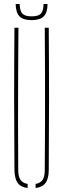

<svg xmlns="http://www.w3.org/2000/svg" viewBox="-20 -939 317 963"><path d="M52.5 -85Q51 -264.5 51 -442.8Q51 -621 52.5 -800H72.5Q71.5 -680.5 71 -561.5Q70.5 -442.5 70.5 -323.5Q70.5 -204.5 71.5 -85Q71.5 -53.5 82.8 -37Q94 -20.5 118.5 -16.5V4Q84.5 0 69 -21.2Q53.5 -42.5 52.5 -85ZM158.5 4V-16.5Q183 -20.5 193.8 -37Q204.5 -53.5 204.5 -85Q205.5 -204.5 205.8 -323.5Q206 -442.5 205.8 -561.5Q205.5 -680.5 204.5 -800H224.5Q226 -621 226 -442.8Q226 -264.5 224.5 -85Q224 -42.5 208.2 -21.2Q192.5 0 158.5 4ZM138.5 -838Q96.5 -838 78 -856.8Q59.5 -875.5 58.5 -919H78.5Q79.5 -884.5 92.2 -870.8Q105 -857 138.5 -857Q172.5 -857 185.2 -870.8Q198 -884.5 198.5 -919H218.5Q218 -875.5 199.2 -856.8Q180.5 -838 138.5 -838Z"/></svg>

Font: Big Shoulders Stencil Thin
Style: Regular
Weight: 100
Designer: Patric King
Foundry: XO Type Co
Version: Version 2.001